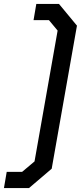

<svg xmlns="http://www.w3.org/2000/svg" viewBox="-62 -836 410 973"><path d="M328 -706 200 19 85 117H-42L-28 35H50L113 -18L230 -681L186 -734H108L122 -816H237Z"/></svg>

Font: Chakra Petch Medium
Style: Italic
Weight: 500
Italic angle: -10°
Designer: Katatrad Aksorn Co.,Ltd.
Foundry: Cadson Demak Co.,Ltd.
Version: Version 1.000; ttfautohint (v1.6)